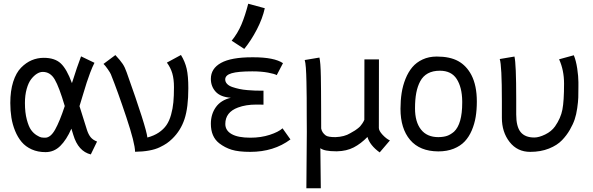

<svg xmlns="http://www.w3.org/2000/svg" viewBox="-20 -804 3145 1019"><path d="M112.3 -257.3Q112.3 -206.5 122.3 -169.2Q132.3 -131.8 145 -114.3Q157.7 -96.7 174.3 -86.4Q190.9 -76.2 199 -74.7Q207 -73.2 213.4 -73.2H219.7Q248.5 -73.2 272.7 -116.5Q296.9 -159.7 323.7 -241.2Q293.9 -342.3 270.5 -382.3Q247.1 -422.4 207 -422.4Q191.9 -422.4 176 -412.6Q160.2 -402.8 145.5 -384Q130.9 -365.2 121.6 -332Q112.3 -298.8 112.3 -257.3ZM401.9 -240.7Q436 -130.9 441.9 -113.3Q449.7 -89.8 461.2 -75.7Q472.7 -61.5 495.1 -52.7L461.9 15.6Q395 -1 369.1 -87.9Q362.3 -110.4 358.9 -121.1Q333 -62 299.8 -29.3Q266.6 3.4 221.7 3.4Q180.7 3.4 148.2 -11.2Q115.7 -25.9 95 -50.5Q74.2 -75.2 60.3 -109.1Q46.4 -143.1 40.5 -179.7Q34.7 -216.3 34.7 -257.3Q34.7 -321.8 50 -369.9Q65.4 -418 91.8 -444.8Q118.2 -471.7 148.4 -484.4Q178.7 -497.1 212.4 -497.1Q271 -497.1 302.7 -467.3Q334.5 -437.5 361.8 -362.8Q390.1 -452.6 410.2 -504.9L481.4 -470.7Q470.2 -449.2 458.5 -418Q446.8 -386.7 440.2 -366Q433.6 -345.2 419.9 -300Q406.2 -254.9 401.9 -240.7Z M592.3 -511.7Q618.7 -483.4 630.9 -465.1Q643.1 -446.8 652.3 -419.9Q756.3 -128.4 762.2 -74.2Q797.4 -83.5 822.8 -100.6Q848.1 -117.7 863.5 -140.1Q878.9 -162.6 887.9 -195.1Q897 -227.5 900.1 -261.2Q903.3 -294.9 903.3 -341.3Q903.3 -383.8 894.5 -414.3Q885.7 -444.8 865.7 -471.7L940.4 -512.2Q961.9 -477.5 970.7 -439.2Q979.5 -400.9 979.5 -335.9Q979.5 -232.9 959.2 -171.9Q939 -110.8 894 -67.4Q879.4 -53.2 865.2 -43.5Q851.1 -33.7 827.9 -22.5Q804.7 -11.2 771.5 -5.1Q738.3 1 696.8 1.5Q696.8 -43 650.4 -182.1Q604 -321.3 568.4 -409.7Q565.4 -417.5 552 -436.8Q538.6 -456.1 529.3 -464.8Z M1209.5 -587.9Q1241.7 -627.4 1261.5 -674.3Q1281.2 -721.2 1297.4 -784.2L1385.3 -760.3Q1373.5 -706.1 1343.3 -647.7Q1313 -589.4 1276.4 -544.4ZM1521.5 -64Q1433.1 2 1308.1 2Q1245.6 2 1209.5 -9.3Q1173.3 -20.5 1143.1 -43.9Q1099.1 -78.6 1099.1 -147Q1099.1 -197.8 1125.5 -235.1Q1151.9 -272.5 1205.1 -285.2Q1150.4 -289.1 1124.8 -317.1Q1099.1 -345.2 1099.1 -385.3Q1099.1 -440.4 1153.1 -470.2Q1207 -500 1317.9 -500H1324.7Q1435.1 -500 1481.9 -468.8L1448.7 -405.3Q1437.5 -412.1 1402.1 -418.7Q1366.7 -425.3 1318.8 -425.3Q1243.7 -425.3 1209.5 -415.3Q1175.3 -405.3 1175.3 -382.3Q1175.3 -369.1 1185.3 -358.6Q1195.3 -348.1 1213.4 -342Q1231.4 -335.9 1250.7 -331.8Q1270 -327.6 1293.9 -325.7Q1317.9 -323.7 1334 -323.2Q1350.1 -322.8 1367.2 -322.8H1369.6H1378.4V-248.5Q1372.1 -248.5 1359.4 -248.8Q1346.7 -249 1340.3 -249Q1284.7 -249 1243.2 -233.4Q1175.8 -208.5 1175.8 -146Q1175.8 -111.3 1209.5 -92.3Q1243.2 -73.2 1308.6 -73.2Q1365.2 -73.2 1411.6 -88.4Q1458 -103.5 1479.5 -123Z M1995.1 4.9Q1942.9 -32.7 1930.2 -77.1Q1895.5 -41.5 1857.4 -21.7Q1819.3 -2 1768.6 -1H1764.2Q1700.7 -1 1680.2 -17.6L1682.6 195.3H1606L1608.4 -104.5Q1607.9 -133.8 1607.9 -189Q1607.9 -244.1 1607.7 -284.7Q1607.4 -325.2 1606.4 -369.9Q1605.5 -414.6 1603.3 -444.1Q1601.1 -473.6 1597.2 -485.4L1675.3 -498.5Q1678.2 -485.8 1680.2 -461.7Q1682.1 -437.5 1682.9 -395.8Q1683.6 -354 1683.8 -321.3Q1684.1 -288.6 1684.3 -223.4Q1684.6 -158.2 1684.6 -122.1Q1688.5 -100.1 1709 -85Q1721.2 -76.2 1760.7 -76.2Q1808.1 -78.1 1838.4 -96.7Q1839.8 -97.7 1850.1 -103.5Q1860.4 -109.4 1864.3 -111.8Q1868.2 -114.3 1877.2 -121.1Q1886.2 -127.9 1891.4 -133.5Q1896.5 -139.2 1902.8 -148.4Q1909.2 -157.7 1913.6 -168L1914.1 -488.8H1991.2L1990.7 -125Q1990.7 -109.9 2010.5 -88.6Q2030.3 -67.4 2049.3 -58.6Z M2305.7 -0.5Q2208 -1 2156.7 -61.3Q2105.5 -121.6 2105.5 -226.6Q2105.5 -271 2111.6 -310.3Q2117.7 -349.6 2132.1 -385.5Q2146.5 -421.4 2168.2 -447.3Q2189.9 -473.1 2223.1 -488.5Q2256.3 -503.9 2297.9 -503.9Q2368.2 -503.9 2411.9 -479.7Q2455.6 -455.6 2481.9 -405.8Q2510.7 -350.1 2510.7 -265.1Q2510.7 -221.2 2504.6 -183.8Q2498.5 -146.5 2483.9 -112.1Q2469.2 -77.6 2446.5 -53.5Q2423.8 -29.3 2388.2 -14.9Q2352.5 -0.5 2306.6 -0.5ZM2389.6 -105Q2433.1 -146 2433.1 -258.8V-267.6Q2432.1 -340.8 2403.8 -384.8Q2375.5 -428.7 2314.5 -428.7Q2277.3 -428.7 2251.2 -414.6Q2225.1 -400.4 2210.4 -373Q2195.8 -345.7 2189.2 -310.8Q2182.6 -275.9 2182.6 -229Q2182.6 -156.7 2214.4 -116.5Q2246.1 -76.2 2306.6 -76.2Q2334.5 -76.7 2352.8 -83Q2371.1 -89.4 2389.6 -105Z M2643.6 -178.7Q2643.6 -178.7 2643.6 -268.1Q2643.6 -456.5 2632.3 -490.7L2710.4 -503.9Q2719.7 -464.8 2719.7 -279.8Q2719.7 -279.8 2719.7 -196.3Q2719.7 -131.8 2743.2 -103Q2766.6 -74.2 2815.9 -74.2Q2840.3 -74.2 2873.5 -90.3Q2906.7 -106.4 2925.8 -133.3Q2956.1 -176.8 2964.8 -222.2Q2973.6 -267.6 2973.6 -360.4Q2973.6 -431.6 2947.3 -489.3L3025.4 -510.7Q3037.1 -482.9 3043.5 -440.4Q3049.8 -397.9 3049.8 -368.2V-362.3V-344.2Q3049.8 -308.6 3049.1 -286.4Q3048.3 -264.2 3043.5 -230Q3038.6 -195.8 3030 -170.4Q3021.5 -145 3004.4 -115.2Q2987.3 -85.4 2962.9 -60.1Q2937.5 -33.2 2893.6 -15.6Q2849.6 2 2793.9 2Q2725.6 2 2684.6 -50.5Q2643.6 -103 2643.6 -178.7Z"/></svg>

Font: Fantasque Sans Mono
Style: Regular
Weight: 400
Monospace: yes
Designer: Jany Belluz
Version: Version 1.8.0 ; ttfautohint (v1.8.2)